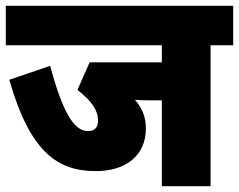

<svg xmlns="http://www.w3.org/2000/svg" viewBox="-20 -642 824 662"><path d="M706 -486H784V-622H0V-486H538V-427H289L247 -332C293 -296 318 -264 318 -226C318 -201 305 -190 283 -190C235 -190 196 -255 153 -415L12 -367C84 -116 179 -52 311 -52C414 -52 483 -106 483 -199C483 -239 470 -270 445 -298C464 -296 487 -296 507 -296H538V0H706Z"/></svg>

Font: Noto Sans Devanagari SemiCondensed Black
Style: Regular
Weight: 900
Width: 4
Designer: Jelle Bosma - Monotype Design Team
Foundry: Monotype Imaging Inc.
Version: Version 2.004